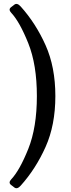

<svg xmlns="http://www.w3.org/2000/svg" viewBox="-20 -763 367 994"><path d="M37.1 194.3Q22 182.6 38.1 165.5Q82 118.7 126.5 7.6Q170.9 -103.5 170.9 -265.6Q170.9 -427.7 126.5 -538.8Q82 -649.9 38.1 -696.8Q22 -713.9 37.1 -725.6L54.2 -738.8Q68.8 -750 87.4 -729Q165 -642.6 215.8 -529.3Q266.6 -416 266.6 -265.6Q266.6 -115.2 215.8 -2Q165 111.3 87.4 197.8Q68.8 218.8 54.2 207.5Z"/></svg>

Font: Istok
Style: Regular
Weight: 500
Designer: Andrey V. Panov
Foundry: Andrey V. Panov
Version: Version 1.0.3